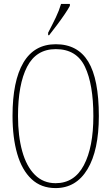

<svg xmlns="http://www.w3.org/2000/svg" viewBox="-20 -951 570 981"><path d="M264 10Q190 10 141 -36Q92 -82 68 -165Q44 -248 44 -359Q44 -537 99.5 -631Q155 -725 265 -725Q377 -725 431 -636Q485 -547 485 -358Q485 -183 427 -86.5Q369 10 264 10ZM264 -15Q360 -15 408.5 -107Q457 -199 457 -358Q457 -520 414 -610Q371 -700 265 -700Q165 -700 118.5 -610Q72 -520 72 -358Q72 -256 93.5 -178.5Q115 -101 158 -58Q201 -15 264 -15ZM226 -784Q249 -828 265.5 -862.5Q282 -897 292 -931H337V-921Q328 -904 310 -877.5Q292 -851 271 -823Q250 -795 231 -771H226Z"/></svg>

Font: Noto Serif Tamil ExtraCondensed Thin
Style: Italic
Weight: 100
Width: 2
Italic angle: -12°
Designer: Indian Type Foundry, Tom Grace, and the Monotype Design Team
Foundry: Monotype Imaging Inc.
Version: Version 2.003; ttfautohint (v1.8.4.7-5d5b)